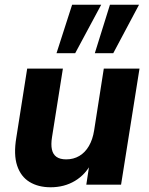

<svg xmlns="http://www.w3.org/2000/svg" viewBox="-20 -781 630 812"><path d="M194 11Q142 11 105 -11.5Q68 -34 52.5 -80.5Q37 -127 49 -199L95 -491H246L200 -201Q195 -170 199.5 -149Q204 -128 219 -117.5Q234 -107 260 -107Q291 -107 315.5 -121.5Q340 -136 356 -163.5Q372 -191 378 -229L419 -491H570L492 0H345L359 -92H367Q342 -43 297 -16Q252 11 194 11ZM381 -556 445 -761H568L459 -556ZM219 -556 285 -761H408L298 -556Z"/></svg>

Font: Nunito Sans 12pt ExtraLight 12pt ExtraBold
Style: Italic
Weight: 800
Italic angle: -9°
Version: Version 3.101;gftools[0.9.27]